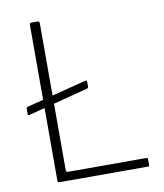

<svg xmlns="http://www.w3.org/2000/svg" viewBox="-83 -810 753 879"><g transform="rotate(-10 293.5 -371.0)"><path d="M327 -408Q327 -402 321 -400L40 -327Q36 -326 34.5 -327Q33 -328 33 -332V-356Q33 -360 34.5 -362Q36 -364 38 -365L320 -437Q327 -438 327 -432ZM114 -732Q114 -742 123 -742H151Q160 -742 160 -732V-49Q160 -40 169 -40H532Q540 -40 540 -33V-7Q540 -3 538.5 -1.5Q537 0 533 0H123Q118 0 116 -2.5Q114 -5 114 -10V-732Z"/></g></svg>

Font: Libre Franklin Thin Thin
Style: Regular
Weight: 250
Version: Version 3.000